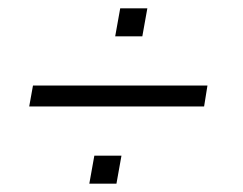

<svg xmlns="http://www.w3.org/2000/svg" viewBox="-20 -502 583 460"><path d="M268 -482H333L321 -415H256ZM469 -247H50L59 -297H477ZM206 -129H271L259 -62H194Z"/></svg>

Font: Spectral SemiBold
Style: Italic
Weight: 600
Italic angle: -10°
Designer: Jean-Baptiste Levee
Foundry: Production Type
Version: Version 2.001